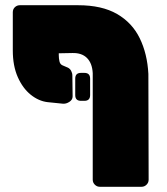

<svg xmlns="http://www.w3.org/2000/svg" viewBox="-20 -591 640 735"><path d="M290 -205Q268 -205 268 -227V-290Q268 -312 290 -312H303Q325 -312 325 -290V-227Q325 -205 303 -205ZM205 -387V-380Q205 -368 207.5 -356.5Q210 -345 219 -341L240 -332Q248 -328 252.5 -319.5Q257 -311 257 -302L258 -222Q258 -209 245.5 -201Q233 -193 221 -194L162 -200Q128 -204 97.5 -228.5Q67 -253 48 -296Q29 -339 29 -398V-544Q29 -556 37 -563.5Q45 -571 56 -571H279Q370 -571 428 -537.5Q486 -504 515 -444.5Q544 -385 548 -308L549 97Q549 108 541 116Q533 124 522 124H362Q351 124 343 116Q335 108 335 97V-311Q333 -349 313 -369Q293 -389 257 -388Z"/></svg>

Font: Rubik Black
Style: Regular
Weight: 900
Designer: Hubert and Fischer
Foundry: Hubert and Fischer
Version: Version 2.300;gftools[0.9.30]